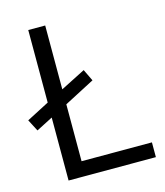

<svg xmlns="http://www.w3.org/2000/svg" viewBox="-105 -774 735 854"><g transform="rotate(-15 262.5 -346.5)"><path d="M105 0V-290L29 -251L1 -305L105 -359V-693H183V-399L297 -457L323 -403L183 -330V-68H507V0Z"/></g></svg>

Font: Ubuntu Sans
Style: Regular
Weight: 400
Designer: Dalton Maag Ltd
Foundry: Dalton Maag Ltd
Version: Version 1.006; ttfautohint (v1.8.4.7-5d5b)